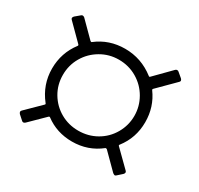

<svg xmlns="http://www.w3.org/2000/svg" viewBox="-103 -644 712 687"><g transform="rotate(30 253.0 -301.0)"><path d="M38 -116 99 -176Q102 -179 99 -182Q57 -235 57 -301Q57 -366 96 -417Q98 -420 95 -423L31 -487Q28 -490 28 -493Q28 -497 32 -501L51 -517Q57 -523 65 -517L127 -455Q131 -452 133 -454Q183 -493 249 -493Q316 -493 370 -451Q373 -448 376 -451L441 -517Q444 -520 448 -520Q452 -520 455 -517L474 -501Q482 -493 475 -487L407 -419Q404 -416 406 -413Q442 -364 442 -301Q442 -236 403 -186Q400 -183 403 -180L468 -116Q471 -113 471 -110Q471 -106 467 -102L448 -85Q445 -82 442 -82Q440 -82 434 -86L371 -149Q367 -151 365 -150Q315 -110 249 -110Q186 -110 138 -146Q135 -148 132 -145L72 -86Q64 -79 58 -85L39 -102Q32 -110 38 -116ZM249 -155Q290 -155 324 -174.5Q358 -194 377.5 -228Q397 -262 397 -301Q397 -340 377.5 -374Q358 -408 324 -428Q290 -448 249 -448Q209 -448 175 -428Q141 -408 121.5 -374.5Q102 -341 102 -301Q102 -260 122 -226.5Q142 -193 175.5 -174Q209 -155 249 -155Z"/></g></svg>

Font: Barlow GEO Light
Style: Regular
Weight: 300
Designer: Jeremy Tribby
Foundry: Tribby Type
Version: Version 1.408